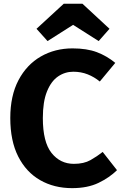

<svg xmlns="http://www.w3.org/2000/svg" viewBox="-20 -987 655 1025"><path d="M367.2 -728.7Q443.6 -728.7 497.2 -708.5Q550.8 -688.2 595.4 -651.3L512.8 -551.8Q483.6 -575.9 448.2 -590Q412.8 -604.1 371.3 -604.1Q326.7 -604.1 289.7 -578.7Q252.8 -553.3 230.8 -498.7Q208.7 -444.1 208.7 -356.9Q208.7 -228.7 255.1 -170.5Q301.5 -112.3 374.4 -112.3Q427.7 -112.3 463.1 -132.3Q498.5 -152.3 528.2 -175.9L604.6 -78.5Q564.6 -39 506.2 -10.8Q447.7 17.4 365.1 17.4Q268.7 17.4 194.1 -25.4Q119.5 -68.2 77.2 -151.5Q34.9 -234.9 34.9 -356.9Q34.9 -475.9 78.7 -559Q122.6 -642.1 197.9 -685.4Q273.3 -728.7 367.2 -728.7ZM420 -967.2 564.6 -833.3 506.7 -767.7 370.3 -854.4 233.8 -767.7 174.9 -833.3 320.5 -967.2Z"/></svg>

Font: FiraCode Nerd Font Mono
Style: Bold
Weight: 700
Monospace: yes
Designer: Carrois Corporate, Edenspiekermann AG, Nikita Prokopov
Foundry: Carrois Corporate, Edenspiekermann AG, Nikita Prokopov
Version: Version 6.002;Nerd Fonts 3.3.0